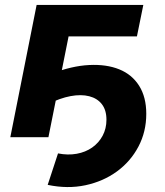

<svg xmlns="http://www.w3.org/2000/svg" viewBox="-20 -558 670 781"><path d="M22 0 129 -538H563L537 -410H224L267 -450L177 0ZM174 194 216 66Q256 74 292 67.5Q328 61 355 42Q382 23 397.5 -6Q413 -35 413 -71Q413 -110 394.5 -134Q376 -158 343 -166.5Q310 -175 267 -167Q224 -159 174 -134L189 -258Q272 -290 342.5 -293.5Q413 -297 465 -276Q517 -255 546 -209Q575 -163 575 -95Q575 -22 543 38.5Q511 99 455.5 139.5Q400 180 327.5 195.5Q255 211 174 194Z"/></svg>

Font: MOST Montserrat
Style: Bold Italic
Weight: 700
Italic angle: -11.3°
Designer: Julieta Ulanovsky
Foundry: Julieta Ulanovsky
Version: Version 8.000;March 11, 2024;FontCreator 15.0.0.2926 64-bit